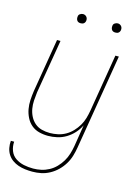

<svg xmlns="http://www.w3.org/2000/svg" viewBox="-137 -771 772 1068"><g transform="rotate(15 249.0 -237.0)"><path d="M158 223Q137 223 116.5 220.5Q96 218 77 211.5Q58 205 42 193.5Q26 182 15.5 165.5Q5 149 1 129Q-3 109 -1 88H18Q16 116 25.5 140.5Q35 165 56.5 179.5Q78 194 104 199.5Q130 205 158 205Q181 205 204 200Q227 195 248.5 183.5Q270 172 287.5 154Q305 136 317.5 115Q330 94 337 71Q344 48 348 25L368 -100Q356 -75 337 -54Q318 -33 294 -18.5Q270 -4 243 2Q216 8 191 8Q164 8 139 1.5Q114 -5 95 -21Q76 -37 64.5 -60Q53 -83 48.5 -108Q44 -133 45.5 -159.5Q47 -186 51 -213L102 -520H122L70 -210Q67 -186 65.5 -162Q64 -138 68 -115Q72 -92 82.5 -71.5Q93 -51 110 -36.5Q127 -22 149.5 -16Q172 -10 197 -10Q219 -10 242.5 -15Q266 -20 287 -32Q308 -44 325 -62Q342 -80 354 -100.5Q366 -121 372.5 -143.5Q379 -166 383 -189L438 -520H458L367 28Q363 53 355.5 78Q348 103 334 126Q320 149 300.5 168Q281 187 257 200Q233 213 208 218Q183 223 158 223ZM404 -644Q398 -644 392.5 -646Q387 -648 383.5 -653Q380 -658 379 -664Q378 -670 379 -676Q379 -681 381.5 -685Q384 -689 388 -691.5Q392 -694 396 -695.5Q400 -697 405 -697Q411 -697 416.5 -694.5Q422 -692 426 -687Q430 -682 431 -676Q432 -670 431 -664Q430 -659 427.5 -655Q425 -651 421.5 -648.5Q418 -646 413.5 -645Q409 -644 404 -644ZM204 -644Q198 -644 192.5 -646Q187 -648 183.5 -653Q180 -658 179 -664Q178 -670 179 -676Q179 -681 181.5 -685Q184 -689 188 -691.5Q192 -694 196 -695.5Q200 -697 205 -697Q211 -697 216.5 -694.5Q222 -692 226 -687Q230 -682 231 -676Q232 -670 231 -664Q230 -659 227.5 -655Q225 -651 221.5 -648.5Q218 -646 213.5 -645Q209 -644 204 -644Z"/></g></svg>

Font: Iosevka Curly Thin
Style: Italic
Weight: 100
Italic angle: -9°
Monospace: yes
Designer: Belleve Invis
Foundry: Belleve Invis
Version: Version 22.1.2; ttfautohint (v1.8.4)